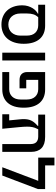

<svg xmlns="http://www.w3.org/2000/svg" viewBox="946 -1726 792 2725"><g transform="rotate(90 1342.5 -364.0)"><path d="M48 -608H346Q404 -608 451.5 -589Q499 -570 532.5 -532Q566 -494 584 -437Q602 -380 602 -304Q602 -229 582.5 -170Q563 -111 527.5 -70.5Q492 -30 441.5 -9Q391 12 329 12Q266 12 215.5 -9Q165 -30 129.5 -68.5Q94 -107 75 -161.5Q56 -216 56 -283Q56 -328 67.5 -365Q79 -402 96.5 -430Q114 -458 135 -477Q156 -496 175 -505V-510H48ZM329 -86Q364 -86 393 -98Q422 -110 442.5 -132.5Q463 -155 474.5 -186.5Q486 -218 486 -257V-346Q486 -427 445.5 -468.5Q405 -510 339 -510H226Q195 -478 183.5 -439.5Q172 -401 172 -353V-257Q172 -218 183.5 -186.5Q195 -155 215.5 -132.5Q236 -110 265 -98Q294 -86 329 -86Z M728 -608H839V0H728Z M1003 -98H1246Q1312 -98 1352.5 -141Q1393 -184 1393 -262V-346Q1393 -424 1352.5 -467Q1312 -510 1246 -510H1114V-340H1234V-245H1116Q1059 -245 1031 -274.5Q1003 -304 1003 -355V-608H1252Q1310 -608 1357.5 -589Q1405 -570 1439 -532Q1473 -494 1491 -437Q1509 -380 1509 -304Q1509 -228 1491 -171Q1473 -114 1439 -76Q1405 -38 1357.5 -19Q1310 0 1252 0H1003Z M1602 -98H1689L1675 -241Q1673 -258 1672 -274Q1671 -290 1671 -304Q1671 -366 1690 -407Q1709 -448 1744 -481L1768 -504V-510H1607V-608H1925Q2030 -608 2083 -557Q2136 -506 2136 -409V0H2025V-402Q2025 -458 1997 -484Q1969 -510 1918 -510H1816L1809 -496Q1792 -464 1785 -430Q1778 -396 1778 -354Q1778 -328 1780 -299Q1782 -270 1785 -238L1808 0H1602Z M2547 -510H2217V-740H2328V-608H2664V-506L2472 0H2354Z"/></g></svg>

Font: IBM Plex Sans Hebrew Medium
Style: Regular
Weight: 500
Designer: Mike Abbink, Paul van der Laan, Pieter van Rosmalen, Yanek Iontef
Foundry: Bold Monday
Version: Version 1.2